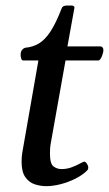

<svg xmlns="http://www.w3.org/2000/svg" viewBox="-20 -650 387 681"><path d="M144.5 10.3Q123.5 10.3 103.3 3.7Q83 -2.9 69.8 -21.7Q56.6 -40.5 56.6 -76.2Q56.6 -83.5 57.1 -91.8Q57.6 -100.1 59.1 -108.9L116.2 -435.5H62Q57.1 -436 55.2 -442.4Q53.2 -448.7 53.2 -454.6Q53.2 -466.3 57.6 -472.2Q62 -478 68.4 -480.5Q96.2 -482.9 117.9 -495.8Q139.6 -508.8 158.9 -538.1Q178.2 -567.4 198.2 -619.1Q200.7 -626 205.8 -628.2Q210.9 -630.4 217.3 -630.4H234.4Q238.8 -630.4 241.5 -628.2Q244.1 -626 244.1 -623L219.2 -485.4H336.9Q341.8 -484.9 344.2 -481.2Q346.7 -477.5 346.7 -472.7Q346.7 -463.9 341.6 -450.9Q336.4 -438 330.1 -435.5H212.4L160.2 -142.6Q158.2 -131.8 157.7 -122.6Q157.2 -113.3 157.2 -105.5Q157.2 -68.8 169.9 -59.6Q182.6 -50.3 197.8 -50.3Q217.8 -50.3 234.9 -56.9Q252 -63.5 263.9 -70.1Q275.9 -76.7 278.8 -76.7Q283.2 -76.7 288.1 -69.6Q293 -62.5 293 -55.7Q293 -49.3 289.1 -45.4Q272.5 -28.8 247.6 -16.4Q222.7 -3.9 195.3 3.2Q168 10.3 144.5 10.3Z"/></svg>

Font: Gelasio
Style: Italic
Weight: 400
Italic angle: -8.5°
Designer: Eben Sorkin
Foundry: Eben Sorkin
Version: Version 1.008